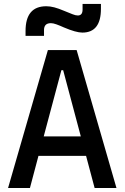

<svg xmlns="http://www.w3.org/2000/svg" viewBox="-20 -945 626 965"><path d="M20.5 0 220.7 -693.4H365.2L565.4 0H455.6L412.6 -161.6H173.3L130.4 0ZM288.6 -592.3 199.7 -259.3H386.2L297.4 -592.3ZM108.4 -764.6V-789.1Q108.4 -913.6 212.4 -913.6Q231.9 -913.6 253.2 -908Q274.4 -902.3 300.8 -891.1Q329.1 -879.9 344.5 -873.5Q359.9 -867.2 371.1 -867.2Q395 -867.2 395 -897V-925.3H487.3V-900.9Q487.3 -781.2 394 -781.2Q362.3 -781.2 301.3 -807.1Q280.8 -816.4 263.9 -822.5Q247.1 -828.6 235.8 -828.6Q201.2 -828.6 201.2 -793.9V-764.6Z"/></svg>

Font: Caskaydia Cove Medium
Style: Regular
Weight: 500
Monospace: yes
Designer: Aaron Bell
Foundry: Saja Typeworks
Version: Version 4.300; ttfautohint (v1.8.3)